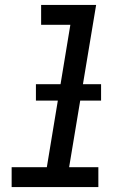

<svg xmlns="http://www.w3.org/2000/svg" viewBox="-20 -755 540 775"><path d="M27 0V-80H169L264 -655H146V-735H368L259 -80H377V0ZM125 -349V-415H388V-349Z"/></svg>

Font: Iosevka Slab Medium Oblique
Style: Regular
Weight: 500
Italic angle: -9°
Monospace: yes
Designer: Belleve Invis
Foundry: Belleve Invis
Version: Version 11.1.1; ttfautohint (v1.8.3)